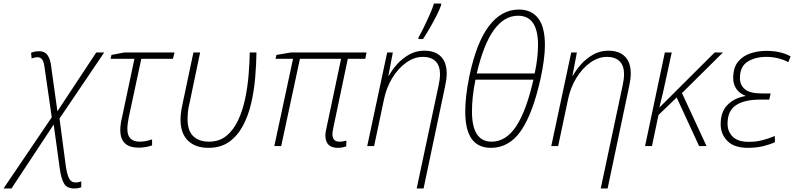

<svg xmlns="http://www.w3.org/2000/svg" viewBox="-113 -827 4496 1087"><path d="M-93 240 180 -163 139 -447Q135 -478 125.5 -490.5Q116 -503 99 -503Q90 -503 82 -500.5Q74 -498 66 -496L63 -528Q71 -532 82.5 -534.5Q94 -537 108 -537Q141 -537 156.5 -514Q172 -491 176 -456L212 -197L432 -530H477L224 -156L260 116Q267 162 278.5 184Q290 206 315 206Q325 206 332.5 204Q340 202 347 200V233Q330 240 307 240Q264 240 248 209.5Q232 179 225 125L191 -122L-48 240Z M672 9Q568 9 568 -91Q568 -107 570.5 -125.5Q573 -144 578 -163L648 -494H513L518 -516L591 -530H875L866 -494H687L616 -163Q612 -144 610 -127Q608 -110 608 -97Q608 -25 678 -25Q712 -25 748 -38V-4Q735 1 714 5Q693 9 672 9Z M1067 10Q993 10 951 -31Q909 -72 909 -151Q909 -170 912 -191.5Q915 -213 921 -241L982 -530H1020L960 -243Q953 -216 951 -194Q949 -172 949 -152Q949 -86 981.5 -55.5Q1014 -25 1070 -25Q1129 -25 1169.5 -58.5Q1210 -92 1235.5 -147Q1261 -202 1275 -268.5Q1289 -335 1294.5 -403.5Q1300 -472 1301 -530H1339Q1338 -460 1331.5 -385Q1325 -310 1308.5 -240Q1292 -170 1261.5 -113.5Q1231 -57 1183.5 -23.5Q1136 10 1067 10Z M1800 10Q1729 10 1729 -61Q1729 -70 1731 -81.5Q1733 -93 1737 -110L1818 -494H1585L1479 0H1440L1546 -494H1447L1452 -516L1534 -530H1962L1955 -494H1856L1775 -108Q1773 -97 1771 -86.5Q1769 -76 1769 -68Q1769 -25 1809 -25Q1822 -25 1831.5 -27Q1841 -29 1848 -31L1847 2Q1838 5 1826 7.5Q1814 10 1800 10Z M2246 240 2370 -343Q2374 -362 2376 -377Q2378 -392 2378 -406Q2378 -456 2352.5 -480.5Q2327 -505 2281 -505Q2233 -505 2187.5 -473Q2142 -441 2108.5 -386.5Q2075 -332 2061 -265L2005 0H1966L2079 -530H2111L2086 -399H2089Q2105 -429 2133.5 -461.5Q2162 -494 2201.5 -517Q2241 -540 2289 -540Q2350 -540 2383 -507Q2416 -474 2416 -411Q2416 -394 2413.5 -375.5Q2411 -357 2407 -339L2285 240ZM2256 -606V-614Q2270 -639 2286.5 -672.5Q2303 -706 2318.5 -741Q2334 -776 2344 -807H2385L2384 -797Q2374 -768 2356 -733.5Q2338 -699 2318.5 -665.5Q2299 -632 2282 -606Z M2666 10Q2521 10 2521 -194Q2521 -237 2526.5 -286.5Q2532 -336 2544 -394Q2584 -586 2655 -679.5Q2726 -773 2825 -773Q2895 -773 2933.5 -724Q2972 -675 2972 -572Q2972 -496 2948 -385Q2904 -185 2837 -87.5Q2770 10 2666 10ZM2586 -411H2914Q2924 -457 2928.5 -497.5Q2933 -538 2933 -572Q2933 -738 2820 -738Q2662 -738 2586 -411ZM2670 -25Q2752 -25 2809.5 -112.5Q2867 -200 2907 -376H2579Q2568 -324 2563.5 -279Q2559 -234 2559 -196Q2559 -25 2670 -25Z M3288 240 3412 -343Q3416 -362 3418 -377Q3420 -392 3420 -406Q3420 -456 3394.5 -480.5Q3369 -505 3323 -505Q3275 -505 3229.5 -473Q3184 -441 3150.5 -386.5Q3117 -332 3103 -265L3047 0H3008L3121 -530H3153L3128 -399H3131Q3147 -429 3175.5 -461.5Q3204 -494 3243.5 -517Q3283 -540 3331 -540Q3392 -540 3425 -507Q3458 -474 3458 -411Q3458 -394 3455.5 -375.5Q3453 -357 3449 -339L3327 240Z M3539 0 3651 -530H3690L3659 -387Q3640 -296 3620 -219H3621L3933 -530H3980L3748 -300L3887 0H3845L3718 -275L3615 -176L3578 0Z M4122 10Q4043 10 4005 -29Q3967 -68 3967 -124Q3967 -194 4005.5 -233Q4044 -272 4106 -283L4107 -285Q4075 -297 4056.5 -323Q4038 -349 4038 -385Q4038 -444 4065.5 -477.5Q4093 -511 4136 -525Q4179 -539 4225 -539Q4307 -539 4363 -508L4350 -475Q4327 -488 4294 -496.5Q4261 -505 4226 -505Q4162 -505 4119 -477.5Q4076 -450 4076 -384Q4076 -346 4104 -322Q4132 -298 4199 -298H4250L4242 -263H4188Q4102 -263 4054 -231.5Q4006 -200 4006 -127Q4006 -82 4035.5 -53Q4065 -24 4126 -24Q4168 -24 4204 -33.5Q4240 -43 4274 -57V-22Q4249 -10 4209.5 0Q4170 10 4122 10Z"/></svg>

Font: Noto Sans Disp ExtLt
Style: Italic
Weight: 200
Italic angle: -12°
Designer: Monotype Design Team
Foundry: Monotype Imaging Inc.
Version: Version 2.000;GOOG;noto-source:20170915:90ef993387c0